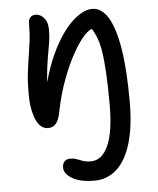

<svg xmlns="http://www.w3.org/2000/svg" viewBox="-54 -548 704 854"><g transform="rotate(-5 298.5 -121.0)"><path d="M334 260Q270 260 234.5 239Q199 218 199 190Q199 172 208.5 162.5Q218 153 233 153Q250 153 263 158Q276 163 290 168Q304 173 325 173Q375 173 402.5 111.5Q430 50 430 -70Q430 -156 426.5 -215Q423 -274 416.5 -313Q410 -352 398.5 -378.5Q387 -405 372 -426Q402 -442 420.5 -429Q439 -416 439 -380Q426 -398 415 -406.5Q404 -415 388 -415Q371 -415 346 -388Q321 -361 294 -312.5Q267 -264 243.5 -201Q220 -138 205 -65Q198 -24 184.5 -7.5Q171 9 149 9Q113 9 94 -36Q75 -81 75 -151Q75 -202 79.5 -240.5Q84 -279 89.5 -312.5Q95 -346 99.5 -381.5Q104 -417 104 -464Q104 -479 112.5 -488.5Q121 -498 137 -498Q149 -498 161 -490.5Q173 -483 181.5 -467.5Q190 -452 190 -426Q190 -393 184.5 -362.5Q179 -332 173 -296Q167 -260 163 -213Q159 -166 162 -102L142 -109Q167 -237 209 -324.5Q251 -412 299.5 -457Q348 -502 390 -502Q430 -502 459 -456.5Q488 -411 504 -317Q520 -223 520 -77Q520 34 497.5 109Q475 184 433 222Q391 260 334 260Z"/></g></svg>

Font: Shantell Sans
Style: Regular
Weight: 400
Designer: Stephen Nixon, Anya Danilova, Shantell Martin
Foundry: Arrow Type
Version: Version 1.008;[ac192a2d6]